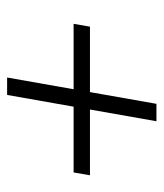

<svg xmlns="http://www.w3.org/2000/svg" viewBox="20 -542 460 540"><g transform="rotate(-90 250.0 -272.0)"><path d="M445 -249H261L228 -62H179L212 -249H27L35 -295H220L253 -482H302L269 -295H453Z"/></g></svg>

Font: Spectral
Style: Italic
Weight: 400
Italic angle: -10°
Designer: Jean-Baptiste Levee
Foundry: Production Type
Version: Version 2.001